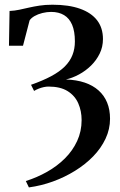

<svg xmlns="http://www.w3.org/2000/svg" viewBox="-20 -550 509 814"><path d="M102.5 244.5 89.5 217.5Q137 202.5 179.5 178.5Q222 154.5 255 121.8Q288 89 307 48Q326 7 326 -41Q326 -79.5 311.8 -112Q297.5 -144.5 266.5 -163.8Q235.5 -183 185.5 -183Q177 -183 166 -180.8Q155 -178.5 144.2 -174.2Q133.5 -170 124.5 -164.5L111.5 -190.5Q161.5 -208 197 -227Q232.5 -246 254.8 -268.2Q277 -290.5 287.2 -316.8Q297.5 -343 297.5 -374.5Q297.5 -417 285.8 -444.8Q274 -472.5 251.5 -486Q229 -499.5 197 -499.5Q178.5 -499.5 159.5 -494.8Q140.5 -490 126.2 -481.8Q112 -473.5 105.5 -463.5L77.5 -356H18L20.5 -503.5Q42.5 -504.5 62.2 -508.8Q82 -513 102.8 -517.8Q123.5 -522.5 147.5 -526.2Q171.5 -530 202.5 -530Q271.5 -530 319.2 -513Q367 -496 391.8 -463.8Q416.5 -431.5 416.5 -384.5Q416.5 -351 402.5 -322.5Q388.5 -294 365.8 -271.8Q343 -249.5 315.2 -234.5Q287.5 -219.5 259.5 -213Q304.5 -211.5 339.2 -199.8Q374 -188 398 -166.5Q422 -145 434.2 -115Q446.5 -85 446.5 -46.5Q446.5 -2.5 427.5 38Q408.5 78.5 375.2 112.8Q342 147 298 174.2Q254 201.5 204.2 219.5Q154.5 237.5 102.5 244.5Z"/></svg>

Font: Merriweather 120pt SemiBold
Style: Regular
Weight: 600
Version: Version 2.100